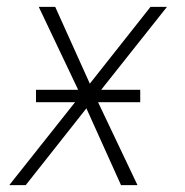

<svg xmlns="http://www.w3.org/2000/svg" viewBox="-20 -540 540 560"><path d="M381 0H333L232 -224L55 0H7L199 -242H85V-278H208L93 -520H141L242 -296L419 -520H467L275 -278H389V-242H266Z"/></svg>

Font: Iosevka Extralight
Style: Italic
Weight: 200
Italic angle: -9°
Monospace: yes
Designer: Belleve Invis
Foundry: Belleve Invis
Version: Version 32.5.0; ttfautohint (v1.8.4)